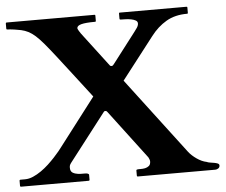

<svg xmlns="http://www.w3.org/2000/svg" viewBox="-50 -745 942 802"><g transform="rotate(-5 421.0 -344.0)"><path d="M2.4 -25.4Q2.4 -29.3 6.3 -29.3H25.4Q42.5 -29.3 59.8 -36.9Q77.1 -44.4 94 -56.2Q110.8 -67.9 126 -82Q141.1 -96.2 153.3 -109.4Q165.5 -122.6 174.3 -133.3Q183.1 -144 186.5 -148.9L339.8 -349.1Q293.5 -409.2 259.3 -453.9Q225.1 -498.5 199.7 -531Q174.3 -563.5 156 -585.2Q137.7 -606.9 122.6 -620.4Q107.4 -633.8 93.5 -640.9Q79.6 -647.9 64 -651.4Q58.6 -652.3 50.8 -653.8Q43 -655.3 34.7 -656.5Q26.4 -657.7 18.8 -658.4Q11.2 -659.2 6.3 -659.2Q3.9 -659.2 3.2 -660.6Q2.4 -662.1 2.4 -663.1V-684.6Q2.4 -685.5 3.2 -687Q3.9 -688.5 6.3 -688.5H374Q377 -688.5 377.4 -687Q377.9 -685.5 377.9 -684.6V-663.1Q377.9 -662.1 377.4 -660.6Q377 -659.2 374 -659.2Q334.5 -659.2 316.4 -654.3Q298.3 -649.4 298.3 -638.7Q298.3 -636.2 303.7 -627Q309.1 -617.7 320.3 -603.5L418.5 -474.1Q420.9 -470.7 422.6 -470Q424.3 -469.2 427.2 -469.2Q431.6 -469.2 434.3 -472.9Q437 -476.6 440.4 -480.5L534.7 -603.5Q539.6 -609.4 545.9 -618.9Q552.2 -628.4 552.2 -637.2Q552.2 -645 544.7 -649.4Q537.1 -653.8 526.1 -656Q515.1 -658.2 502.7 -658.7Q490.2 -659.2 481 -659.2Q477.1 -659.2 477.1 -663.1V-685.1Q477.1 -686 477.5 -687.3Q478 -688.5 481 -688.5H759.8Q762.7 -688.5 763.2 -687.3Q763.7 -686 763.7 -684.6V-663.1Q763.7 -661.6 763.2 -660.4Q762.7 -659.2 759.8 -659.2Q709 -659.2 672.4 -637.7Q635.7 -616.2 607.4 -579.1L471.7 -403.8L713.4 -85Q719.7 -76.7 728.3 -68.8Q736.8 -61 746.6 -54.2Q756.3 -47.4 766.8 -42.5Q777.3 -37.6 787.6 -35.6Q793.5 -32.7 802.2 -31.5Q811 -30.3 819.3 -28.8Q827.6 -27.3 833.7 -24.7Q839.8 -22 839.8 -16.1Q839.8 -8.3 833.7 -4.2Q827.6 0 820.8 0H496.1Q493.7 0 492.9 -1.5Q492.2 -2.9 492.2 -3.9V-25.4Q492.2 -26.4 492.7 -27.3Q493.2 -28.8 496.1 -29.3Q500.5 -30.3 510 -30Q519.5 -29.8 529.1 -31.7Q538.6 -33.7 545.7 -39.6Q552.7 -45.4 552.7 -58.6Q552.7 -62.5 550.5 -67.9Q548.3 -73.2 546.9 -75.7L393.1 -279.3Q391.1 -281.7 389.6 -283Q388.2 -284.2 384.8 -284.2Q380.9 -284.2 379.6 -283Q378.4 -281.7 376.5 -279.3L223.1 -80.6Q218.8 -74.7 217.5 -70.6Q216.3 -66.4 216.3 -61Q216.3 -45.9 225.8 -40Q235.4 -34.2 247.8 -32.7Q260.3 -31.2 272.5 -31.7Q284.7 -32.2 290 -29.3Q293.9 -27.3 293.9 -25.4V-3.9Q293.9 -2.9 293.2 -1.5Q292.5 0 290 0H6.3Q3.9 0 3.2 -1.5Q2.4 -2.9 2.4 -3.9V-9.3Z"/></g></svg>

Font: Cardo
Style: Bold
Weight: 700
Designer: David J. Perry
Foundry: David J. Perry
Version: Version 1.0011